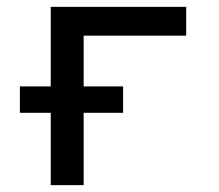

<svg xmlns="http://www.w3.org/2000/svg" viewBox="-20 -540 640 560"><path d="M128 0V-211H38V-288H128V-520H523V-436H224V-288H339V-211H224V0Z"/></svg>

Font: Iosevka Fixed Curly Md Ex
Style: Regular
Weight: 500
Width: 7
Monospace: yes
Designer: Belleve Invis
Foundry: Belleve Invis
Version: Version 30.1.2